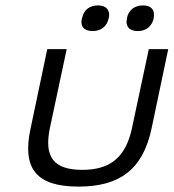

<svg xmlns="http://www.w3.org/2000/svg" viewBox="-20 -682 643 711"><path d="M93 -205C61 -56 116 9 271 9C425 9 509 -56 541 -205L603 -500H531L469 -209C446 -100 389 -53 285 -53C179 -53 142 -100 165 -209L227 -500H155ZM283 -613C277 -585 290 -567 323 -567C355 -567 376 -585 382 -613L383 -615C389 -644 374 -662 343 -662C310 -662 290 -644 284 -615ZM450 -613C444 -585 458 -567 490 -567C522 -567 542 -585 549 -613V-615C555 -644 541 -662 510 -662C477 -662 456 -644 450 -615Z"/></svg>

Font: LT Wave Text Light Italic
Style: Regular
Weight: 300
Designer: Daniel Lyons
Version: Version 2.5 (Glyphs App)